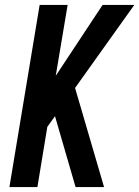

<svg xmlns="http://www.w3.org/2000/svg" viewBox="-20 -755 562 775"><path d="M18 0 140 -735H253L205 -449L394 -735H522L283 -400L400 0H285L211 -255L202 -286L171 -243L131 0Z"/></svg>

Font: Iosevka SS04
Style: Bold Italic
Weight: 700
Italic angle: -9°
Monospace: yes
Designer: Belleve Invis
Foundry: Belleve Invis
Version: Version 19.0.0; ttfautohint (v1.8.4)